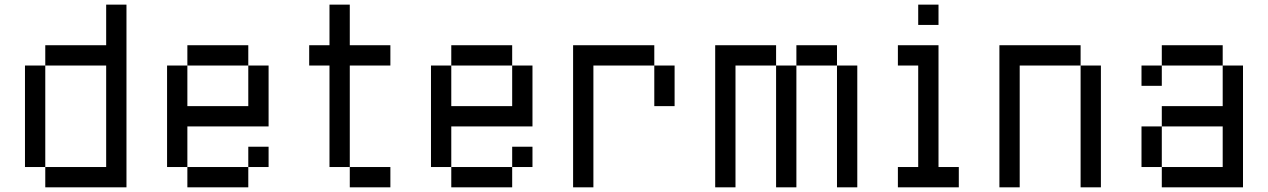

<svg xmlns="http://www.w3.org/2000/svg" viewBox="-20 -801 5422 821"><path d="M173.6 -520.8H86.8V-86.8H173.6ZM434 -86.8V-520.8H173.6V-607.6H434V-781.2H520.8V0H173.6V-86.8Z M781.2 -520.8V-607.6H1041.7V-520.8ZM781.2 0V-86.8H1041.7V0ZM1041.7 -520.8H1128.5V-260.4H781.2V-86.8H694.4V-520.8H781.2V-347.2H1041.7ZM1128.5 -86.8H1041.7V-173.6H1128.5Z M1388.9 -86.8V-520.8H1302.1V-607.6H1388.9V-781.2H1475.7V-607.6H1649.3V-520.8H1475.7V-86.8ZM1649.3 -86.8V0H1475.7V-86.8Z M1909.7 -520.8V-607.6H2170.1V-520.8ZM1909.7 0V-86.8H2170.1V0ZM2170.1 -520.8H2256.9V-260.4H1909.7V-86.8H1822.9V-520.8H1909.7V-347.2H2170.1ZM2256.9 -86.8H2170.1V-173.6H2256.9Z M2777.8 -347.2H2864.6V-520.8H2777.8ZM2430.6 0V-607.6H2777.8V-520.8H2517.4V0Z M3559 -520.8H3645.8V0H3559ZM3559 -520.8H3385.4V-607.6H3559ZM3298.6 -520.8H3125V0H3038.2V-607.6H3298.6ZM3298.6 -520.8H3385.4V0H3298.6Z M3906.3 -520.8H3819.4V-607.6H3993.1V-86.8H4079.9V0H3819.4V-86.8H3906.3ZM3993.1 -781.2V-694.4H3906.3V-781.2Z M4600.7 0H4687.5V-520.8H4600.7ZM4253.5 0V-607.6H4600.7V-520.8H4340.3V0Z M5208.3 -520.8H4947.9V-607.6H5208.3ZM5208.3 -260.4H4947.9V-347.2H5208.3V-520.8H5295.1V0H4947.9V-86.8H5208.3ZM4947.9 -86.8H4861.1V-260.4H4947.9ZM4947.9 -434H4861.1V-520.8H4947.9Z"/></svg>

Font: 8-bit Operator+
Style: Regular
Weight: 400
Designer: GrandChaos9000
Foundry: Grand Chaos Productions
Version: Version 1.2.0 - April 24, 2014